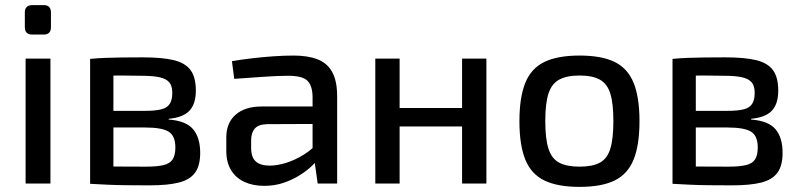

<svg xmlns="http://www.w3.org/2000/svg" viewBox="-20 -717 3129 750"><path d="M177 -488V0H80V-488ZM151 -697Q179 -697 179 -668V-611Q179 -582 151 -582H106Q77 -582 77 -611V-668Q77 -697 106 -697Z M537 -493Q614 -493 659 -482Q704 -471 724.5 -443Q745 -415 745 -363Q745 -311 720 -284.5Q695 -258 639 -253V-250Q707 -245 734.5 -212Q762 -179 762 -120Q762 -70 742 -42.5Q722 -15 679 -4Q636 7 565 7Q512 7 472.5 6.5Q433 6 400.5 4.5Q368 3 332 1L344 -68Q364 -67 419.5 -66.5Q475 -66 550 -66Q593 -66 618.5 -72Q644 -78 654.5 -94.5Q665 -111 665 -141Q665 -186 639 -202.5Q613 -219 546 -219H343V-284H546Q585 -284 608.5 -289.5Q632 -295 642.5 -310.5Q653 -326 653 -354Q653 -381 641.5 -395Q630 -409 604 -415Q578 -421 534 -421Q489 -422 454 -422Q419 -422 392 -421.5Q365 -421 344 -419L332 -487Q364 -490 393 -491Q422 -492 456.5 -492.5Q491 -493 537 -493ZM423 -487V1H332V-487Z M1126 -500Q1182 -500 1220 -485.5Q1258 -471 1277.5 -436Q1297 -401 1297 -340V0H1221L1206 -106L1201 -118V-340Q1200 -383 1180.5 -402Q1161 -421 1105 -421Q1066 -421 1008.5 -417Q951 -413 895 -409L886 -478Q920 -484 962 -489Q1004 -494 1047 -497Q1090 -500 1126 -500ZM1253 -301 1252 -233 1023 -232Q989 -231 975 -214.5Q961 -198 961 -169V-139Q961 -103 979 -86.5Q997 -70 1034 -70Q1062 -70 1096.5 -80.5Q1131 -91 1166 -112.5Q1201 -134 1229 -167V-104Q1220 -90 1200 -70.5Q1180 -51 1151.5 -33Q1123 -15 1088 -3Q1053 9 1012 9Q968 9 934.5 -6.5Q901 -22 882.5 -52.5Q864 -83 864 -127V-180Q864 -237 900.5 -269Q937 -301 1002 -301Z M1541 -488V0H1446V-488ZM1794 -295V-223H1535V-295ZM1880 -488V0H1785V-488Z M2244 -500Q2330 -500 2381 -475Q2432 -450 2455 -393.5Q2478 -337 2478 -244Q2478 -150 2455 -93.5Q2432 -37 2381 -12Q2330 13 2244 13Q2158 13 2106.5 -12Q2055 -37 2032 -93.5Q2009 -150 2009 -244Q2009 -337 2032 -393.5Q2055 -450 2106.5 -475Q2158 -500 2244 -500ZM2244 -422Q2194 -422 2164.5 -406Q2135 -390 2122.5 -351.5Q2110 -313 2110 -244Q2110 -175 2122.5 -136Q2135 -97 2164.5 -81.5Q2194 -66 2244 -66Q2294 -66 2323 -81.5Q2352 -97 2364 -136Q2376 -175 2376 -244Q2376 -313 2364 -351.5Q2352 -390 2323 -406Q2294 -422 2244 -422Z M2812 -493Q2889 -493 2934 -482Q2979 -471 2999.5 -443Q3020 -415 3020 -363Q3020 -311 2995 -284.5Q2970 -258 2914 -253V-250Q2982 -245 3009.5 -212Q3037 -179 3037 -120Q3037 -70 3017 -42.5Q2997 -15 2954 -4Q2911 7 2840 7Q2787 7 2747.5 6.5Q2708 6 2675.5 4.5Q2643 3 2607 1L2619 -68Q2639 -67 2694.5 -66.5Q2750 -66 2825 -66Q2868 -66 2893.5 -72Q2919 -78 2929.5 -94.5Q2940 -111 2940 -141Q2940 -186 2914 -202.5Q2888 -219 2821 -219H2618V-284H2821Q2860 -284 2883.5 -289.5Q2907 -295 2917.5 -310.5Q2928 -326 2928 -354Q2928 -381 2916.5 -395Q2905 -409 2879 -415Q2853 -421 2809 -421Q2764 -422 2729 -422Q2694 -422 2667 -421.5Q2640 -421 2619 -419L2607 -487Q2639 -490 2668 -491Q2697 -492 2731.5 -492.5Q2766 -493 2812 -493ZM2698 -487V1H2607V-487Z"/></svg>

Font: Exo 2 Medium
Style: Regular
Weight: 500
Designer: Natanael Gama
Foundry: Natanael Gama
Version: Version 2.010